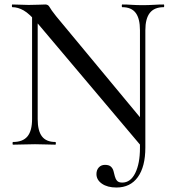

<svg xmlns="http://www.w3.org/2000/svg" viewBox="-20 -645 770 856"><path d="M617 15 146 -543Q111 -584 85.5 -598.5Q60 -613 35 -613Q33 -613 33 -619Q33 -625 35 -625Q54 -625 73 -624Q92 -623 108 -623Q132 -623 152 -624Q172 -625 182 -625Q195 -625 201 -613.5Q207 -602 230 -573L620 -103L628 13ZM499 191Q459 191 434.5 174Q410 157 410 131Q410 113 420.5 101.5Q431 90 448 90Q466 90 474.5 98Q483 106 486 117.5Q489 129 492 141Q495 153 502 161Q509 169 525 169Q562 169 583 126.5Q604 84 604 15L628 13Q628 98 594.5 144.5Q561 191 499 191ZM38 0Q36 0 36 -6Q36 -12 38 -12Q82 -12 102.5 -37Q123 -62 123 -114V-602L148 -600V-114Q148 -62 167 -37Q186 -12 227 -12Q229 -12 229 -6Q229 0 227 0Q206 0 184.5 -1Q163 -2 136 -2Q110 -2 85 -1Q60 0 38 0ZM604 15V-510Q604 -562 585 -587.5Q566 -613 525 -613Q523 -613 523 -619Q523 -625 525 -625Q546 -625 568 -623.5Q590 -622 616 -622Q641 -622 665 -623.5Q689 -625 710 -625Q712 -625 712 -619Q712 -613 710 -613Q668 -613 648 -587.5Q628 -562 628 -510V13Z"/></svg>

Font: Cormorant Medium
Style: Regular
Weight: 500
Designer: Christian Thalmann (Catharsis Fonts)
Foundry: Catharsis Fonts
Version: Version 4.000